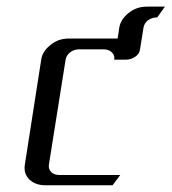

<svg xmlns="http://www.w3.org/2000/svg" viewBox="-20 -553 512 573"><path d="M53.2 -52.2Q53.2 -55.2 54.2 -62L103 -375Q106.4 -399.9 130.9 -418.9Q153.3 -438 186 -438H331.1L335.9 -470.2Q339.8 -495.1 363.8 -514.2Q386.7 -533.2 418.9 -533.2H472.2L449.2 -501Q433.1 -501 421.4 -492.2Q410.6 -483.9 408.2 -470.2L397.9 -405.8Q396 -392.1 383.8 -383.8Q370.6 -375 356.9 -375H320.8Q323.2 -388.2 313.5 -397Q304.2 -405.8 289.1 -405.8H216.8Q201.2 -405.8 189.5 -397Q178.2 -388.2 175.8 -375L126 -62Q124 -48.3 132.8 -39.6Q141.6 -30.8 157.2 -30.8H338.9L315.9 0H116.2Q85 0 66.9 -18.1Q53.2 -32.2 53.2 -52.2Z"/></svg>

Font: Hhenum
Style: Italic
Weight: 400
Designer: T. Christopher White
Version: Version 1.0